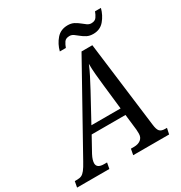

<svg xmlns="http://www.w3.org/2000/svg" viewBox="-255 -1041 1116 1185"><g transform="rotate(-30 303.0 -448.5)"><path d="M-51 0 -43 -42H-25Q-7 -42 5.5 -48Q18 -54 31 -70.5Q44 -87 62 -120L393 -714H470L547 -103Q551 -68 562.5 -55Q574 -42 601 -42H614L605 0H349L357 -42H379Q409 -42 427.5 -56.5Q446 -71 446 -98Q446 -105 445.5 -113Q445 -121 445 -127L432 -239H191L133 -134Q123 -115 119 -101Q115 -87 115 -77Q115 -42 166 -42H187L179 0ZM320 -476 218 -289H426L406 -467Q401 -511 397.5 -550Q394 -589 394 -625Q379 -589 362 -556Q345 -523 320 -476ZM511 -771Q485 -771 466.5 -780.5Q448 -790 433 -802.5Q418 -815 404.5 -824.5Q391 -834 376 -834Q349 -834 338 -817.5Q327 -801 320 -781H277Q289 -828 319 -862.5Q349 -897 399 -897Q424 -897 442.5 -887.5Q461 -878 476 -865.5Q491 -853 504.5 -843.5Q518 -834 533 -834Q559 -834 570.5 -850.5Q582 -867 589 -887H631Q619 -841 589.5 -806Q560 -771 511 -771Z"/></g></svg>

Font: Noto Serif SemiCondensed
Style: Italic
Weight: 400
Width: 4
Italic angle: -12°
Designer: Monotype Design Team
Foundry: Monotype Imaging Inc.
Version: Version 2.013